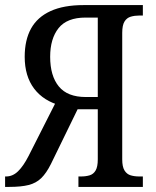

<svg xmlns="http://www.w3.org/2000/svg" viewBox="-21 -734 612 754"><path d="M-1 0V-41H3Q29 -41 50 -61.5Q71 -82 91 -121L208 -352L219 -319Q150 -337 113 -386Q76 -435 76 -511Q76 -577 101 -622Q126 -667 177.5 -690.5Q229 -714 307 -714H540V-673H526Q508 -673 492.5 -668.5Q477 -664 468 -649.5Q459 -635 459 -605V-108Q459 -79 468 -64.5Q477 -50 492 -45.5Q507 -41 526 -41H540V0H287V-41H297Q316 -41 331 -45.5Q346 -50 354.5 -64.5Q363 -79 363 -108V-305H255L297 -332L179 -90Q161 -54 141 -34.5Q121 -15 91.5 -7.5Q62 0 15 0ZM316 -353H363V-665H315Q242 -665 209 -623.5Q176 -582 176 -511Q176 -436 210 -394.5Q244 -353 316 -353Z"/></svg>

Font: Noto Serif Condensed
Style: Regular
Weight: 400
Width: 3
Designer: Monotype Design Team
Foundry: Monotype Imaging Inc.
Version: Version 2.015